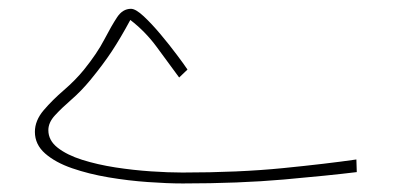

<svg xmlns="http://www.w3.org/2000/svg" viewBox="-20 -419 898 438"><path d="M396 -25.4Q524.4 -25.4 624.8 -35.4Q725.1 -45.4 793 -55.2L793.9 -26.4Q730 -18.6 627.7 -9.5Q525.4 -0.5 397 -0.5Q361.8 -0.5 317.4 -3.7Q272.9 -6.8 227.8 -14.4Q182.6 -22 144.5 -35.2Q106.4 -48.3 83 -68.8Q59.6 -89.4 59.6 -118.2Q59.6 -144 79.6 -167.5Q99.6 -190.9 126 -213.6Q152.3 -236.3 171.4 -259.8Q201.7 -297.4 218 -328.9Q234.4 -360.4 247.1 -379.6Q259.8 -398.9 278.8 -398.9Q289.6 -398.9 307.9 -381.8Q326.2 -364.7 346.4 -340.6Q366.7 -316.4 383.5 -293.9Q400.4 -271.5 407.7 -260.3L388.7 -242.2Q363.3 -276.9 337.4 -312Q311.5 -347.2 277.3 -373.5Q254.9 -332 235.1 -302Q215.3 -272 186 -236.3Q165 -210.9 142.8 -191.7Q120.6 -172.4 105.5 -156Q90.3 -139.6 90.3 -122.1Q90.3 -98.6 111.6 -82Q132.8 -65.4 167.5 -54.4Q202.1 -43.5 243.2 -37.1Q284.2 -30.8 324.2 -28.1Q364.3 -25.4 396 -25.4Z"/></svg>

Font: Vazirmatn RD FD Thin
Style: Regular
Weight: 100
Designer: Saber Rastikerdar
Foundry: Saber Rastikerdar
Version: Version 33.003